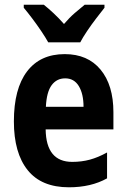

<svg xmlns="http://www.w3.org/2000/svg" viewBox="-20 -786 537 816"><path d="M255 -556Q353 -556 407.5 -490Q462 -424 462 -309V-236H174Q176 -98 287 -98Q327 -98 362 -107.5Q397 -117 435 -138V-28Q367 10 273 10Q156 10 97.5 -63Q39 -136 39 -270Q39 -409 95 -482.5Q151 -556 255 -556ZM257 -453Q221 -453 199.5 -424Q178 -395 175 -332H335Q335 -387 315 -420Q295 -453 257 -453ZM185 -606Q174 -626 155.5 -653.5Q137 -681 117 -707.5Q97 -734 81 -753V-766H166Q185 -751 207.5 -730Q230 -709 252 -684Q275 -711 297 -730Q319 -749 340 -766H424V-753Q409 -734 389 -708Q369 -682 350.5 -654.5Q332 -627 321 -606Z"/></svg>

Font: Noto Sans Condensed
Style: Bold
Weight: 700
Width: 3
Designer: Monotype Design Team
Foundry: Monotype Imaging Inc.
Version: Version 2.013; ttfautohint (v1.8.4.7-5d5b)